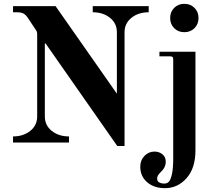

<svg xmlns="http://www.w3.org/2000/svg" viewBox="-20 -744 1124 1002"><path d="M48 0H340V-32C304 -32 274 -41.7 250 -61C226 -80.3 214 -105.3 214 -136V-517H218L592 18H630V-576C630 -606.7 642 -631.7 666 -651C690 -670.3 720 -680 756 -680V-712H464V-680C500 -680 530 -670.3 554 -651C578 -631.7 590 -606.7 590 -576V-255L270 -712H48V-680H66C82 -680 93.8 -678 101.5 -674C109.2 -670 116.3 -663.3 123 -654L163 -594C167.7 -587.3 170.7 -582.3 172 -579C173.3 -575.7 174 -570.3 174 -563V-136C174 -105.3 162 -80.3 138 -61C114 -41.7 84 -32 48 -32ZM868 -650C868 -628.7 875 -611 889 -597C903 -583 920.7 -576 942 -576C963.3 -576 981 -583 995 -597C1009 -611 1016 -628.7 1016 -650C1016 -671.3 1009 -689 995 -703C981 -717 963.3 -724 942 -724C920.7 -724 903 -717 889 -703C875 -689 868 -671.3 868 -650ZM712 126C712 159.3 724 186.3 748 207C772 227.7 803 238 841 238C885 238 922.5 220.7 953.5 186C984.5 151.3 1000 102.7 1000 40V-474H812V-450H868C874 -450 878.2 -448.8 880.5 -446.5C882.8 -444.2 884 -440 884 -434V82C884 116.7 881.8 144 877.5 164C873.2 184 867.8 197.3 861.5 204C855.2 210.7 847 214 837 214C827 214 818.3 212 811 208C803.7 204 800 197.3 800 188C800 177.3 805.7 166.7 817 156C835.7 139.3 845 120.7 845 100C845 83.3 839.2 70.3 827.5 61C815.8 51.7 802 47 786 47C766 47 748.7 54.5 734 69.5C719.3 84.5 712 103.3 712 126Z"/></svg>

Font: Km Standard TT
Style: Bold
Weight: 700
Designer: Alexey Kryukov <alexios@thessalonica.org.ru>
Version: Version 2.0.2